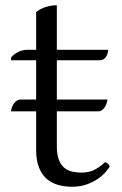

<svg xmlns="http://www.w3.org/2000/svg" viewBox="-20 -701 467 733"><path d="M22 -481Q30 -492 47.5 -501.5Q65 -511 86 -511H118V-655Q134 -668 155.5 -674.5Q177 -681 197 -681V-511H393Q392 -494 383.5 -482.5Q375 -471 362 -471H197V-321H390Q388 -302 378 -289Q368 -276 356 -276H197V-143Q197 -111 204.5 -91.5Q212 -72 225 -61Q238 -50 255 -46Q272 -42 290 -42Q323 -42 345 -55Q367 -68 381 -82Q395 -78 399 -65Q394 -57 383 -44Q372 -31 354 -18.5Q336 -6 311 3Q286 12 255 12Q227 12 202 5Q177 -2 158.5 -18Q140 -34 129 -61Q118 -88 118 -128V-276H22Q24 -295 35 -308Q46 -321 57 -321H118V-471H22Z"/></svg>

Font: Gotu
Style: Regular
Weight: 400
Designer: Sarang Kulkarni & Kailash Malviya
Foundry: Ek Type
Version: Version 2.320;hotconv 1.0.109;makeotfexe 2.5.65596; ttfautoh